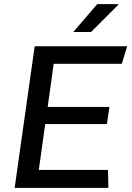

<svg xmlns="http://www.w3.org/2000/svg" viewBox="-20 -910 640 930"><path d="M51 0 148 -686H596L570 -601H240L211 -392H510L498 -309H199L168 -87H503L505 0ZM335 -755 451 -890H553V-887L421 -755Z"/></svg>

Font: Chivo Mono
Style: Italic
Weight: 400
Italic angle: -8.05°
Monospace: yes
Version: Version 1.008